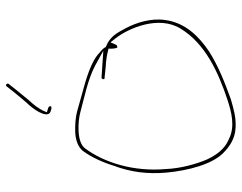

<svg xmlns="http://www.w3.org/2000/svg" viewBox="-103 -725 809 643"><g transform="rotate(-90 301.5 -403.5)"><path d="M45 -250C52 -176 73 -98 110 -61C133 -38 159 -21 195 -19C231 -17 259 -26 291 -35C349 -56 402 -77 451 -108C501 -142 547 -187 556 -255C563 -302 547 -352 529 -386C512 -418 503 -433 480 -447L465 -454V-455C462 -461 457 -466 446 -475C418 -503 358 -520 306 -534L249 -550C230 -555 206 -557 178 -556C148 -554 129 -544 118 -531C97 -503 79 -464 67 -424V-422H66C48 -371 39 -318 45 -250ZM57 -251C47 -361 79 -460 126 -523C147 -552 218 -547 247 -539C298 -525 357 -514 404 -489L453 -462L363 -468H362C361 -468 358 -465 358 -464C358 -457 358 -458 361 -458L399 -454C421 -453 440 -450 458 -445H460V-435C460 -426 462 -417 464 -415C466 -415 472 -416 473 -419L481 -438L494 -422C530 -376 572 -275 527 -203C477 -121 382 -77 288 -46C251 -34 200 -19 156 -42C124 -55 103 -84 88 -117C73 -153 59 -204 57 -251ZM118 -531V-532ZM156 -42ZM244 -642C249 -637 266 -633 267 -638C268 -643 266 -645 260 -647L247 -651L253 -665C262 -682 272 -695 287 -711C298 -724 310 -739 323 -755L342 -779C346 -783 338 -792 334 -786L315 -762C303 -747 291 -733 280 -720C256 -696 230 -656 244 -642ZM287 -711ZM291 -35ZM363 -468ZM480 -447Z"/></g></svg>

Font: Stray Cat
Style: Hl
Weight: 100
Version: Version 1.0